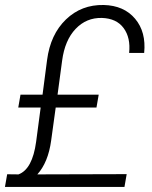

<svg xmlns="http://www.w3.org/2000/svg" viewBox="-25 -741 604 761"><path d="M195.8 -314.9 177.7 -183.6Q166 -97.7 123 -49.8L477.1 -50.8L468.3 0H-5.4L3.4 -50.3L48.3 -49.8Q103.5 -70.3 118.2 -179.2L136.2 -314.9H47.4L56.2 -365.7H143.6L161.6 -503.4Q174.8 -604.5 236.3 -663.8Q297.9 -723.1 386.2 -721.2Q466.3 -719.2 510.5 -666.7Q554.7 -614.3 546.4 -531.2H486.8Q493.2 -591.3 465.1 -629.6Q437 -668 378.9 -669.9Q317.4 -671.4 274.7 -626.5Q231.9 -581.5 221.2 -500.5L203.1 -365.7H366.2L357.4 -314.9Z"/></svg>

Font: TypoPRO Roboto
Style: Italic
Weight: 300
Italic angle: -12°
Designer: Google
Version: Version 2.136; 2016